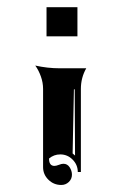

<svg xmlns="http://www.w3.org/2000/svg" viewBox="-20 -663 352 546"><path d="M112.3 -559.6V-642.6H200.2V-559.6ZM80.3 -476.6Q115 -468.8 150.1 -468.8H225.3Q210 -442.1 210 -410.2V-173.8H201.2Q201.2 -194.3 186.5 -209.1Q171.9 -223.9 151.4 -223.9Q133.3 -223.9 119.4 -212.2Q119.4 -191.4 134.5 -191.2Q139.6 -191.2 147.3 -194.2Q155 -197.3 160.2 -197.3Q171.6 -197.3 178.1 -187.3Q184.6 -177.2 184.6 -166.3Q184.6 -154.1 175.7 -145.5Q166.7 -137 154.3 -137Q132.8 -137 117.7 -151.9Q102.5 -166.7 102.5 -187.7V-410.2Q102.5 -428 96.3 -445.4Q90.1 -462.9 80.3 -476.6ZM186.5 -226.6 193.4 -220.7 192.4 -409.2 190.2 -408.7Z"/></svg>

Font: AgreloyInT3
Style: Medium
Weight: 400
Designer: gluk
Foundry: gluk
Version: Version 0.27